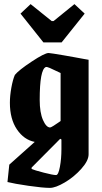

<svg xmlns="http://www.w3.org/2000/svg" viewBox="-20 -724 492 928"><path d="M189.9 -519 79.1 -658.2 127.9 -704.1 230 -622.1H238.8L339.8 -704.1L389.2 -658.2L277.8 -519ZM221.2 184.1Q187 184.1 117.9 174.1Q48.8 164.1 16.1 155.8L24.9 71.8L147.9 -38.1Q95.7 -48.3 61.8 -98.6Q27.8 -148.9 27.8 -227.1Q27.8 -261.2 34.9 -300.3Q42 -339.4 51.8 -361.8Q70.3 -384.8 133.1 -426.3Q195.8 -467.8 214.8 -467.8Q219.2 -467.8 239.5 -464.6Q259.8 -461.4 287.1 -456.8Q314.5 -452.1 339.6 -447.5Q364.7 -442.9 385.7 -439Q406.7 -435.1 408.2 -435.1V22Q408.2 52.7 373 92Q337.9 131.3 293.2 157.7Q248.5 184.1 221.2 184.1ZM222.2 -107.9Q225.6 -107.9 238.3 -115.7Q251 -123.5 261.7 -131.3L272.9 -139.2V-371.1Q268.6 -372.6 252 -380.9Q235.4 -389.2 220.7 -395.5Q206.1 -401.9 201.2 -399.9Q171.9 -387.2 171.9 -241.2Q171.9 -180.2 187.7 -144Q203.6 -107.9 222.2 -107.9ZM251 122.1Q262.2 122.1 269.5 82.5Q276.9 43 276.9 -2.9V-49.8L271 -53.2L132.8 85.9V92.8Q146 98.6 191.2 110.4Q236.3 122.1 251 122.1Z"/></svg>

Font: Grenze
Style: Bold
Weight: 700
Designer: Renata Polastri
Foundry: Omnibus-Type
Version: Version 1.002;PS 001.002;hotconv 1.0.88;makeotf.lib2.5.64775